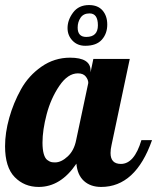

<svg xmlns="http://www.w3.org/2000/svg" viewBox="-33 -733 621 759"><path d="M336 -500H480L408 -160Q404 -143 404 -128Q404 -85 445 -85Q498 -85 526 -179H568Q503 6 367 6Q325 6 299 -17.5Q273 -41 269 -86Q207 6 120 6Q63 6 25 -33Q-13 -72 -13 -155Q-13 -208 3.5 -267Q20 -326 50 -380Q80 -434 131 -469.5Q182 -505 244 -505Q325 -505 325 -454V-447ZM275 -443Q235 -443 201.5 -393.5Q168 -344 151.5 -281.5Q135 -219 135 -169Q135 -142 140 -124.5Q145 -107 154 -100.5Q163 -94 169 -92.5Q175 -91 185 -91Q209 -91 234.5 -114.5Q260 -138 268 -179L316 -405Q316 -418 306 -430.5Q296 -443 275 -443ZM319 -713Q354 -713 372.5 -691.5Q391 -670 391 -636Q391 -600 369.5 -576Q348 -552 304 -552Q273 -552 253.5 -572.5Q234 -593 234 -622Q234 -654 256 -683.5Q278 -713 319 -713ZM354 -633Q354 -680 321 -680Q297 -680 285.5 -663Q274 -646 274 -624Q274 -587 308 -587Q354 -587 354 -633Z"/></svg>

Font: Lobster 1.4
Style: Regular
Weight: 400
Designer: Pablo Impallari
Foundry: Pablo Impallari. www.impallari.com
Version: Version 1.4